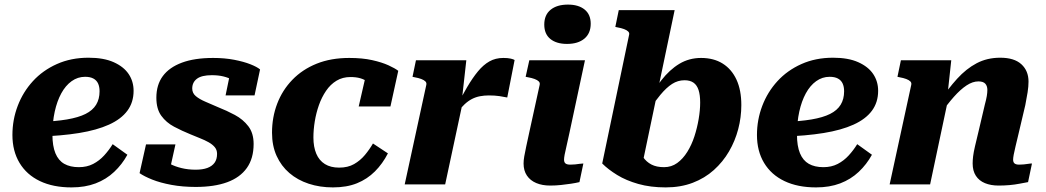

<svg xmlns="http://www.w3.org/2000/svg" viewBox="-20 -802 4549 835"><path d="M291 13Q211 13 153.5 -14.5Q96 -42 65 -93.5Q34 -145 34 -215Q34 -281 57 -341.5Q80 -402 123 -449Q166 -496 227.5 -523.5Q289 -551 365 -551Q431 -551 474.5 -531.5Q518 -512 539.5 -480Q561 -448 561 -407Q561 -357 534 -320.5Q507 -284 454 -260Q401 -236 324 -223.5Q247 -211 147 -208L151 -272Q221 -274 271 -282.5Q321 -291 352 -306.5Q383 -322 398 -346.5Q413 -371 413 -405Q413 -425 406.5 -439Q400 -453 386 -460.5Q372 -468 350 -468Q318 -468 291.5 -449Q265 -430 246.5 -396Q228 -362 218 -316.5Q208 -271 208 -217Q208 -167 221 -135.5Q234 -104 259.5 -89.5Q285 -75 323 -75Q358 -75 385 -89Q412 -103 433 -126Q454 -149 470 -175L534 -129Q511 -87 476.5 -54.5Q442 -22 396 -4.5Q350 13 291 13Z M831 11Q774 11 725.5 2Q677 -7 642 -21Q607 -35 587 -49L615 -174H743L714 -43Q694 -50 686.5 -62.5Q679 -75 679.5 -88Q680 -101 687 -111Q699 -100 720 -89Q741 -78 769.5 -71Q798 -64 831 -64Q861 -64 881.5 -71.5Q902 -79 913 -94Q924 -109 924 -133Q924 -150 914 -162Q904 -174 887 -183.5Q870 -193 849.5 -201Q829 -209 808 -218Q771 -233 737 -251Q703 -269 681.5 -298.5Q660 -328 660 -377Q660 -433 688 -471Q716 -509 771 -529.5Q826 -550 907 -550Q957 -550 998.5 -542Q1040 -534 1069 -522.5Q1098 -511 1111 -500L1087 -387H961L982 -489Q995 -490 1004.5 -480.5Q1014 -471 1018 -458.5Q1022 -446 1015 -435Q1005 -446 989.5 -455Q974 -464 952 -469.5Q930 -475 901 -475Q857 -475 836.5 -459.5Q816 -444 816 -417Q816 -397 831.5 -384Q847 -371 872.5 -360Q898 -349 928 -336Q966 -321 1001.5 -302Q1037 -283 1060 -253Q1083 -223 1083 -176Q1083 -113 1053.5 -71.5Q1024 -30 968 -9.5Q912 11 831 11Z M1455 -73Q1493 -73 1520 -88.5Q1547 -104 1567 -128Q1587 -152 1602 -178L1667 -135Q1644 -90 1610.5 -56.5Q1577 -23 1532.5 -5Q1488 13 1428 13Q1371 13 1322.5 -3Q1274 -19 1238.5 -49.5Q1203 -80 1183 -124Q1163 -168 1163 -225Q1163 -292 1185.5 -351Q1208 -410 1251.5 -455Q1295 -500 1357 -525Q1419 -550 1499 -550Q1556 -550 1598.5 -540.5Q1641 -531 1669.5 -518Q1698 -505 1712 -494L1678 -339H1540L1574 -487Q1588 -485 1595.5 -477Q1603 -469 1605.5 -458Q1608 -447 1606.5 -437Q1605 -427 1600 -422Q1592 -435 1579 -445.5Q1566 -456 1547.5 -461.5Q1529 -467 1504 -467Q1470 -467 1443.5 -451Q1417 -435 1398 -407Q1379 -379 1367 -345Q1355 -311 1349 -274.5Q1343 -238 1343 -204Q1343 -163 1355.5 -133.5Q1368 -104 1393 -88.5Q1418 -73 1455 -73Z M1740 0H1916L1995 -369L1989 -370L2008 -540H1789L1774 -468L1783 -466Q1800 -463 1812 -458.5Q1824 -454 1830 -448Q1836 -442 1834 -433ZM2218 -541Q2214 -544 2201.5 -547Q2189 -550 2169 -550Q2135 -550 2108.5 -535Q2082 -520 2058.5 -491.5Q2035 -463 2011.5 -423Q1988 -383 1962 -332L1969 -313Q1985 -334 2000.5 -348.5Q2016 -363 2032.5 -371.5Q2049 -380 2067.5 -383.5Q2086 -387 2106 -387Q2132 -387 2152 -384Q2172 -381 2186 -378Z M2257 -91Q2257 -105 2260 -122Q2263 -139 2268.5 -165Q2274 -191 2283 -232L2327 -433Q2329 -442 2323 -448Q2317 -454 2305 -458.5Q2293 -463 2276 -466L2266 -468L2282 -540H2524L2456 -222Q2449 -188 2443.5 -165.5Q2438 -143 2435.5 -129Q2433 -115 2433 -108Q2433 -96 2439.5 -91Q2446 -86 2460 -86Q2471 -86 2481 -87Q2491 -88 2500.5 -89.5Q2510 -91 2517 -91L2500 -10Q2483 -6 2463 -3Q2443 0 2420 2.5Q2397 5 2373 5Q2338 5 2312 -6Q2286 -17 2271.5 -38.5Q2257 -60 2257 -91ZM2347 -695Q2347 -737 2374.5 -759.5Q2402 -782 2450 -782Q2496 -782 2522.5 -760.5Q2549 -739 2549 -699Q2549 -657 2521.5 -634Q2494 -611 2446 -611Q2400 -611 2373.5 -632.5Q2347 -654 2347 -695Z M2868 -75Q2900 -75 2925 -93Q2950 -111 2969 -141.5Q2988 -172 3000 -209Q3012 -246 3018.5 -284.5Q3025 -323 3025 -356Q3025 -389 3018 -410.5Q3011 -432 2996 -442.5Q2981 -453 2957 -453Q2928 -453 2903 -437Q2878 -421 2851.5 -389Q2825 -357 2791 -308L2782 -339Q2819 -405 2855.5 -452Q2892 -499 2934.5 -524.5Q2977 -550 3029 -550Q3084 -550 3123 -525.5Q3162 -501 3183 -455.5Q3204 -410 3204 -345Q3204 -292 3190.5 -240.5Q3177 -189 3150.5 -143.5Q3124 -98 3084.5 -62.5Q3045 -27 2992.5 -7Q2940 13 2875 13Q2809 13 2756 -2Q2703 -17 2664 -41Q2625 -65 2599 -91L2716 -651Q2718 -659 2712 -665Q2706 -671 2694 -675.5Q2682 -680 2665 -683L2656 -685L2671 -758H2914L2770 -71Q2760 -81 2754 -92Q2748 -103 2746 -115Q2744 -127 2746.5 -139Q2749 -151 2756 -163Q2763 -139 2777 -118.5Q2791 -98 2813 -86.5Q2835 -75 2868 -75Z M3529 13Q3449 13 3391.5 -14.5Q3334 -42 3303 -93.5Q3272 -145 3272 -215Q3272 -281 3295 -341.5Q3318 -402 3361 -449Q3404 -496 3465.5 -523.5Q3527 -551 3603 -551Q3669 -551 3712.5 -531.5Q3756 -512 3777.5 -480Q3799 -448 3799 -407Q3799 -357 3772 -320.5Q3745 -284 3692 -260Q3639 -236 3562 -223.5Q3485 -211 3385 -208L3389 -272Q3459 -274 3509 -282.5Q3559 -291 3590 -306.5Q3621 -322 3636 -346.5Q3651 -371 3651 -405Q3651 -425 3644.5 -439Q3638 -453 3624 -460.5Q3610 -468 3588 -468Q3556 -468 3529.5 -449Q3503 -430 3484.5 -396Q3466 -362 3456 -316.5Q3446 -271 3446 -217Q3446 -167 3459 -135.5Q3472 -104 3497.5 -89.5Q3523 -75 3561 -75Q3596 -75 3623 -89Q3650 -103 3671 -126Q3692 -149 3708 -175L3772 -129Q3749 -87 3714.5 -54.5Q3680 -22 3634 -4.5Q3588 13 3529 13Z M3849 0H4025L4108 -392H4101L4117 -540H3898L3883 -468L3892 -466Q3909 -463 3921 -458.5Q3933 -454 3939 -448Q3945 -442 3943 -433ZM4410 -222 4439 -345Q4445 -375 4449 -400.5Q4453 -426 4453 -447Q4453 -494 4422 -522.5Q4391 -551 4330 -551Q4273 -551 4227.5 -527Q4182 -503 4142.5 -459.5Q4103 -416 4064 -358L4069 -304Q4100 -349 4128.5 -381Q4157 -413 4183.5 -430.5Q4210 -448 4235 -448Q4256 -448 4265 -438Q4274 -428 4274 -411Q4274 -399 4271.5 -384Q4269 -369 4263 -347L4236 -232Q4226 -191 4220 -165Q4214 -139 4212 -122Q4210 -105 4210 -91Q4210 -59 4224 -37.5Q4238 -16 4263.5 -5.5Q4289 5 4323 5Q4347 5 4370 3Q4393 1 4413.5 -3Q4434 -7 4451 -10L4468 -91Q4461 -91 4452 -89.5Q4443 -88 4432.5 -87Q4422 -86 4412 -86Q4399 -86 4392.5 -91Q4386 -96 4386 -108Q4386 -115 4388.5 -129Q4391 -143 4396.5 -165.5Q4402 -188 4410 -222Z"/></svg>

Font: Roboto Serif 20pt
Style: Bold Italic
Weight: 700
Italic angle: -10°
Version: Version 1.007